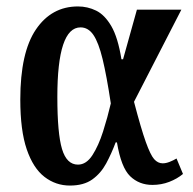

<svg xmlns="http://www.w3.org/2000/svg" viewBox="-20 -566 600 596"><path d="M197 10Q153 10 118 -17Q83 -44 63 -102.5Q43 -161 43 -257Q43 -403 91.5 -474.5Q140 -546 222 -546Q252 -546 278.5 -533Q305 -520 325.5 -485Q346 -450 357 -382H362L405 -536H543L396 -250Q418 -166 432.5 -125.5Q447 -85 458.5 -72Q470 -59 485 -59Q495 -59 506.5 -63.5Q518 -68 528 -74L548 -26Q530 -11 505.5 -1.5Q481 8 453 8Q412 8 384 -19Q356 -46 343 -124H339Q326 -89 309.5 -58.5Q293 -28 266.5 -9Q240 10 197 10ZM222 -55Q248 -55 267 -84.5Q286 -114 300 -158Q314 -202 324 -245Q311 -331 298.5 -382.5Q286 -434 270 -457.5Q254 -481 230 -481Q158 -481 158 -265Q158 -152 172.5 -103.5Q187 -55 222 -55Z"/></svg>

Font: Noto Serif ExtraCondensed SemiBold
Style: Regular
Weight: 600
Width: 2
Designer: Monotype Design Team
Foundry: Monotype Imaging Inc.
Version: Version 2.015; ttfautohint (v1.8.4.7-5d5b)